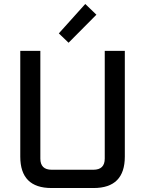

<svg xmlns="http://www.w3.org/2000/svg" viewBox="-20 -946 730 966"><path d="M82 -158V-690H183V-148Q183 -92 240 -92H450Q507 -92 507 -148V-690H608V-158Q608 0 451 0H239Q82 0 82 -158ZM276 -778 409 -926 465 -872 325 -731Z"/></svg>

Font: Oxanium ExtraLight Medium
Style: Regular
Weight: 500
Version: Version 2.000